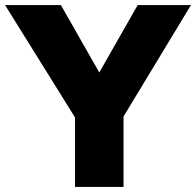

<svg xmlns="http://www.w3.org/2000/svg" viewBox="-20 -740 776 760"><path d="M277 0H469V-279L736 -720H525L373 -453L221 -720H0L277 -275Z"/></svg>

Font: Aspekta 850
Style: Regular
Weight: 850
Designer: Ivo Dolenc
Version: Version 2.000